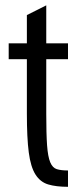

<svg xmlns="http://www.w3.org/2000/svg" viewBox="-20 -704 294 733"><path d="M13.2 -538.6V-478H82.6V-270.2Q82.6 -177.6 89.8 -122.3Q97 -67 115.3 -38Q133.6 -9 163.9 0.1Q194.2 9.2 239.6 9.2V-53.2Q213.2 -53.2 196.9 -58.2Q180.6 -63.2 171.7 -84.6Q162.8 -106 159.7 -149.5Q156.6 -193 156.6 -270V-478H239.6V-538.6H156.6V-683.6L82.6 -646.4V-538.6Z"/></svg>

Font: Secuela Light
Style: Regular
Weight: 300
Designer: Fernando Haro
Foundry: deFharo
Version: Version 1.708